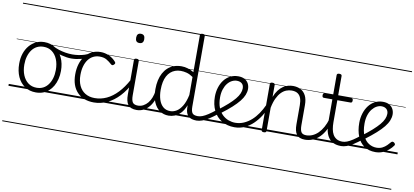

<svg xmlns="http://www.w3.org/2000/svg" viewBox="-102 -1269 4366 2023"><g transform="rotate(10 2081.0 -257.5)"><path d="M295 19Q227 19 176.5 -15Q126 -49 98.5 -109.5Q71 -170 71 -250Q71 -310 87.5 -359Q104 -408 134.5 -444Q165 -480 205.5 -499.5Q246 -519 295 -519Q361 -519 411 -485Q461 -451 489.5 -390.5Q518 -330 518 -250Q518 -203 507.5 -161.5Q497 -120 478 -87Q459 -54 432 -30Q405 -6 370.5 6.5Q336 19 295 19ZM295 -31Q334 -31 364.5 -46.5Q395 -62 417 -91.5Q439 -121 451 -161.5Q463 -202 463 -250Q463 -315 442.5 -364.5Q422 -414 384.5 -441.5Q347 -469 295 -469Q256 -469 225 -453.5Q194 -438 172 -408.5Q150 -379 138 -339Q126 -299 126 -250Q126 -186 146.5 -136.5Q167 -87 205 -59Q243 -31 295 -31ZM0 369H588V379H0ZM0 -20H588V0H0ZM0 -505H588V-500H0ZM0 -889H588V-879H0Z M601 -398Q555 -398 496.5 -413Q438 -428 379 -459Q371 -464 369.5 -471Q368 -478 370.5 -485Q373 -492 379 -495Q385 -498 393 -494Q423 -477 459 -465.5Q495 -454 532.5 -448Q570 -442 604 -442Q637 -442 671 -447Q705 -452 735.5 -462Q766 -472 786 -486Q795 -492 802.5 -486Q810 -480 811.5 -470Q813 -460 802 -453Q758 -425 704.5 -411.5Q651 -398 601 -398ZM588 369V379ZM588 -20V0ZM588 -505V-500ZM588 -889V-879Z M916 17Q802 17 737 -51Q672 -119 672 -241Q672 -302 687.5 -352.5Q703 -403 732 -440Q761 -477 802.5 -498Q844 -519 897 -519Q943 -519 987 -499Q1031 -479 1062 -442Q1067 -435 1066.5 -428.5Q1066 -422 1057 -413Q1048 -404 1040 -404Q1032 -404 1026 -410Q996 -437 967.5 -453.5Q939 -470 894 -470Q857 -470 826 -454.5Q795 -439 773 -409.5Q751 -380 739 -338.5Q727 -297 727 -244Q727 -178 749.5 -130Q772 -82 814.5 -56Q857 -30 917 -30Q928 -30 933.5 -23Q939 -16 939 -6.5Q939 3 933.5 10Q928 17 916 17ZM588 369H1123V379H588ZM588 -20H1123V0H588ZM588 -505H1123V-500H588ZM588 -889H1123V-879H588Z M915 17Q903 17 897 10Q891 3 891 -6.5Q891 -16 898 -23Q905 -30 917 -30Q983 -30 1044 -58.5Q1105 -87 1159 -144Q1213 -201 1258 -284Q1263 -292 1272 -290Q1281 -288 1287 -280Q1293 -272 1288 -262Q1243 -172 1184.5 -109.5Q1126 -47 1057.5 -15Q989 17 915 17ZM1123 369V379ZM1123 -20V0ZM1123 -505V-500ZM1123 -889V-879Z M1374 17Q1341 17 1317.5 8Q1294 -1 1280.5 -19.5Q1267 -38 1261 -64.5Q1255 -91 1255 -126V-496Q1255 -506 1261.5 -510.5Q1268 -515 1280 -515Q1294 -515 1300.5 -510.5Q1307 -506 1307 -496V-128Q1307 -77 1322 -54Q1337 -31 1381 -31Q1390 -31 1394.5 -23.5Q1399 -16 1398.5 -7Q1398 2 1392 9.5Q1386 17 1374 17ZM1280 -683Q1258 -683 1247.5 -695.5Q1237 -708 1237 -732Q1237 -757 1247.5 -769.5Q1258 -782 1280 -782Q1302 -782 1313 -769.5Q1324 -757 1324 -732Q1324 -707 1313 -695Q1302 -683 1280 -683ZM1123 369H1448V379H1123ZM1123 -20H1448V0H1123ZM1123 -505H1448V-500H1123ZM1123 -889H1448V-879H1123Z M1373 17Q1362 17 1356.5 9.5Q1351 2 1351.5 -7Q1352 -16 1359 -23.5Q1366 -31 1379 -31Q1410 -31 1436.5 -45.5Q1463 -60 1483.5 -84.5Q1504 -109 1517 -142.5Q1530 -176 1536 -215Q1537 -226 1546 -229Q1555 -232 1563 -228Q1571 -224 1570 -213Q1565 -165 1549 -123.5Q1533 -82 1507.5 -50.5Q1482 -19 1448 -1Q1414 17 1373 17ZM1448 369V379ZM1448 -20V0ZM1448 -505V-500ZM1448 -889V-879Z M1715 17Q1661 17 1619.5 -12Q1578 -41 1554.5 -97Q1531 -153 1531 -234Q1531 -285 1540.5 -328.5Q1550 -372 1569 -407Q1588 -442 1615.5 -467Q1643 -492 1680 -505.5Q1717 -519 1762 -519Q1796 -519 1828.5 -509Q1861 -499 1894 -480V-875Q1894 -885 1900.5 -889.5Q1907 -894 1921 -894Q1934 -894 1940 -889.5Q1946 -885 1946 -875V-122Q1946 -72 1961 -51.5Q1976 -31 2021 -31Q2030 -31 2034 -23.5Q2038 -16 2037.5 -7Q2037 2 2031.5 9.5Q2026 17 2015 17Q1986 17 1964 10.5Q1942 4 1927.5 -9.5Q1913 -23 1905 -44Q1897 -65 1896 -93L1895 -126Q1873 -70 1843 -39Q1813 -8 1780.5 4.5Q1748 17 1715 17ZM1725 -33Q1759 -33 1791.5 -52.5Q1824 -72 1851 -116.5Q1878 -161 1894 -235V-428Q1858 -453 1825.5 -461.5Q1793 -470 1762 -470Q1730 -470 1702.5 -460Q1675 -450 1653.5 -431Q1632 -412 1617 -384Q1602 -356 1594.5 -319.5Q1587 -283 1587 -237Q1587 -178 1602 -132Q1617 -86 1647.5 -59.5Q1678 -33 1725 -33ZM1448 369H2089V379H1448ZM1448 -20H2089V0H1448ZM1448 -505H2089V-500H1448ZM1448 -889H2089V-879H1448Z M2014 17Q2003 17 1997.5 9.5Q1992 2 1992.5 -7Q1993 -16 2000 -23.5Q2007 -31 2020 -31Q2043 -31 2069 -41Q2095 -51 2128 -72.5Q2161 -94 2205 -129Q2212 -135 2220 -132Q2228 -129 2233 -122Q2238 -115 2237.5 -106Q2237 -97 2229 -91Q2182 -54 2143.5 -29.5Q2105 -5 2073.5 6Q2042 17 2014 17ZM2089 369V379ZM2089 -20V0ZM2089 -505V-500ZM2089 -889V-879Z M2218 -136Q2276 -180 2317.5 -217Q2359 -254 2385.5 -286Q2412 -318 2424 -346.5Q2436 -375 2436 -401Q2436 -435 2416 -452.5Q2396 -470 2362 -470Q2335 -470 2309 -456.5Q2283 -443 2262.5 -417Q2242 -391 2229.5 -353Q2217 -315 2217 -267Q2217 -203 2235 -158Q2253 -113 2282.5 -85Q2312 -57 2348 -44Q2384 -31 2420 -31Q2432 -31 2437.5 -23.5Q2443 -16 2443 -7Q2443 2 2437.5 9.5Q2432 17 2420 17Q2342 17 2283.5 -18Q2225 -53 2193.5 -116.5Q2162 -180 2162 -265Q2162 -317 2176.5 -363.5Q2191 -410 2218 -445Q2245 -480 2283.5 -499.5Q2322 -519 2369 -519Q2411 -519 2438.5 -503Q2466 -487 2479 -461Q2492 -435 2492 -405Q2492 -373 2478.5 -339.5Q2465 -306 2436.5 -270.5Q2408 -235 2363.5 -194.5Q2319 -154 2256 -107ZM2089 369H2577V379H2089ZM2089 -20H2577V0H2089ZM2089 -505H2577V-500H2089ZM2089 -889H2577V-879H2089Z M2419 17Q2411 17 2406 10Q2401 3 2401 -6.5Q2401 -16 2406 -23.5Q2411 -31 2419 -31Q2468 -31 2511.5 -50Q2555 -69 2591.5 -101.5Q2628 -134 2658 -178Q2688 -222 2710 -271Q2715 -280 2723.5 -279Q2732 -278 2738.5 -271Q2745 -264 2741 -255Q2721 -204 2690 -155.5Q2659 -107 2618.5 -68Q2578 -29 2528 -6Q2478 17 2419 17ZM2577 369V379ZM2577 -20V0ZM2577 -505V-500ZM2577 -889V-879Z M3175 17Q3143 17 3120.5 8Q3098 -1 3084.5 -19.5Q3071 -38 3065 -64.5Q3059 -91 3059 -126V-332Q3059 -376 3048 -406.5Q3037 -437 3013 -453Q2989 -469 2949 -469Q2920 -469 2891.5 -458Q2863 -447 2838 -421.5Q2813 -396 2793 -354.5Q2773 -313 2761 -252V-4Q2761 6 2754.5 10.5Q2748 15 2734 15Q2721 15 2715 10.5Q2709 6 2709 -4V-496Q2709 -506 2715 -510.5Q2721 -515 2734 -515Q2748 -515 2754.5 -510.5Q2761 -506 2761 -496V-368Q2778 -411 2800.5 -440.5Q2823 -470 2849 -487.5Q2875 -505 2902 -512Q2929 -519 2955 -519Q3000 -519 3035.5 -501Q3071 -483 3091.5 -444Q3112 -405 3112 -341V-128Q3112 -77 3126 -54Q3140 -31 3181 -31Q3191 -31 3195.5 -23.5Q3200 -16 3199.5 -7Q3199 2 3193 9.5Q3187 17 3175 17ZM2577 369H3248V379H2577ZM2577 -20H3248V0H2577ZM2577 -505H3248V-500H2577ZM2577 -889H3248V-879H2577Z M3173 17Q3162 17 3156.5 9.5Q3151 2 3151.5 -7Q3152 -16 3159 -23.5Q3166 -31 3179 -31Q3214 -31 3246 -45Q3278 -59 3305.5 -86Q3333 -113 3355 -152.5Q3377 -192 3392 -243Q3395 -253 3404 -253Q3413 -253 3420 -246.5Q3427 -240 3424 -230Q3409 -171 3385 -125.5Q3361 -80 3328.5 -48Q3296 -16 3257 0.5Q3218 17 3173 17ZM3248 369V379ZM3248 -20V0ZM3248 -505V-500ZM3248 -889V-879Z M3561 17Q3514 17 3481 2Q3448 -13 3427 -42Q3406 -71 3396 -112.5Q3386 -154 3386 -206V-452H3296Q3286 -452 3281.5 -458Q3277 -464 3277 -476Q3277 -489 3281.5 -494.5Q3286 -500 3296 -500H3386V-711Q3386 -721 3392.5 -725.5Q3399 -730 3412 -730Q3425 -730 3432 -725.5Q3439 -721 3439 -711V-500H3579Q3590 -500 3594.5 -494.5Q3599 -489 3599 -476Q3599 -464 3594.5 -458Q3590 -452 3579 -452H3439V-217Q3439 -178 3445 -144Q3451 -110 3465.5 -85Q3480 -60 3505 -45.5Q3530 -31 3568 -31Q3578 -31 3583 -23.5Q3588 -16 3587.5 -7Q3587 2 3580.5 9.5Q3574 17 3561 17ZM3248 369H3636V379H3248ZM3248 -20H3636V0H3248ZM3248 -505H3636V-500H3248ZM3248 -889H3636V-879H3248Z M3561 17Q3550 17 3544.5 9.5Q3539 2 3539.5 -7Q3540 -16 3547 -23.5Q3554 -31 3567 -31Q3590 -31 3616 -41Q3642 -51 3675 -72.5Q3708 -94 3752 -129Q3759 -135 3767 -132Q3775 -129 3780 -122Q3785 -115 3784.5 -106Q3784 -97 3776 -91Q3729 -54 3690.5 -29.5Q3652 -5 3620.5 6Q3589 17 3561 17ZM3636 369V379ZM3636 -20V0ZM3636 -505V-500ZM3636 -889V-879Z M3928 17Q3856 17 3807 -17Q3758 -51 3733 -113Q3708 -175 3708 -257Q3708 -311 3723 -359Q3738 -407 3765.5 -443Q3793 -479 3831.5 -499Q3870 -519 3916 -519Q3959 -519 3986 -503Q4013 -487 4026 -461Q4039 -435 4039 -405Q4039 -373 4025.5 -339.5Q4012 -306 3983 -270Q3954 -234 3907.5 -192.5Q3861 -151 3796 -102L3758 -131Q3819 -177 3861.5 -215Q3904 -253 3931 -285Q3958 -317 3970.5 -346Q3983 -375 3983 -401Q3983 -434 3963 -452Q3943 -470 3910 -470Q3884 -470 3858 -456Q3832 -442 3810.5 -415Q3789 -388 3776.5 -348.5Q3764 -309 3764 -259Q3764 -177 3788 -127Q3812 -77 3850 -54Q3888 -31 3930 -31Q3967 -31 3993.5 -44.5Q4020 -58 4040 -78Q4060 -98 4074 -115Q4082 -123 4090 -122.5Q4098 -122 4106 -116Q4114 -110 4117 -102Q4120 -94 4114 -86Q4096 -60 4068 -36Q4040 -12 4004.5 2.5Q3969 17 3928 17ZM3636 369H4162V379H3636ZM3636 -20H4162V0H3636ZM3636 -505H4162V-500H3636ZM3636 -889H4162V-879H3636Z"/></g></svg>

Font: Playwrite HR Lijeva Guides
Style: Regular
Weight: 400
Designer: Veronika Burian, José Scaglione
Foundry: TypeTogether
Version: Version 1.003